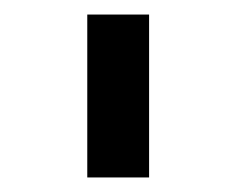

<svg xmlns="http://www.w3.org/2000/svg" viewBox="-20 -669 325 264"><path d="M100 -425H185V-649H100Z"/></svg>

Font: Grotesk 02 Mince
Style: Bold
Weight: 400
Designer: Frank Adebiaye, contributions by Jérémy Landes, Ariel Martín Pérez
Foundry: Velvetyne Type Foundry
Version: Version 3.000;Glyphs 3.1.2 (3150)